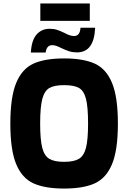

<svg xmlns="http://www.w3.org/2000/svg" viewBox="-20 -1088 744 1114"><path d="M40 -371Q40 -525 74 -607Q108 -689 174.5 -719Q241 -749 352 -749Q463 -749 529.5 -719Q596 -689 630 -607Q664 -525 664 -371Q664 -217 630 -135.5Q596 -54 529.5 -24Q463 6 352 6Q241 6 174.5 -24Q108 -54 74 -135.5Q40 -217 40 -371ZM491 -371Q491 -467 479 -514Q467 -561 438.5 -577.5Q410 -594 352 -594Q295 -594 266.5 -577.5Q238 -561 225.5 -514Q213 -467 213 -371Q213 -278 225 -231Q237 -184 266 -166.5Q295 -149 352 -149Q409 -149 438 -166.5Q467 -184 479 -231Q491 -278 491 -371ZM214 -1068H501V-967H214ZM267 -921Q292 -921 310.5 -915Q329 -909 354 -897Q386 -879 410 -879Q444 -879 447 -927H532Q526 -784 427 -784Q402 -784 381.5 -790.5Q361 -797 336 -809Q318 -818 306 -822Q294 -826 283 -826Q266 -826 256.5 -814.5Q247 -803 245 -783H159Q163 -855 192.5 -888Q222 -921 267 -921Z"/></svg>

Font: Exo ExtraBold
Style: Regular
Weight: 800
Designer: Natanael Gama
Foundry: Natanael Gama
Version: Version 1.500